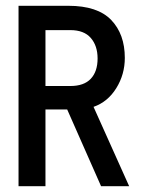

<svg xmlns="http://www.w3.org/2000/svg" viewBox="-20 -643 490 663"><path d="M44 0V-623H216Q317 -623 364 -574Q411 -525 411 -443Q411 -386 381.5 -338.5Q352 -291 303 -274L426 0H329L212 -265H137V0ZM137 -346H223Q270 -346 293.5 -371Q317 -396 317 -441Q317 -485 293.5 -512Q270 -539 223 -539H137Z"/></svg>

Font: Inconsolata SemiCondensed SemiBold
Style: Regular
Weight: 600
Width: 4
Monospace: yes
Designer: Raph Levien, Cyreal, Brenton Simpson
Foundry: Raph Levien, Cyreal, Google
Version: Version 3.001; ttfautohint (v1.8.2.53-6de2)